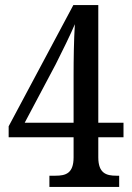

<svg xmlns="http://www.w3.org/2000/svg" viewBox="-20 -734 520 754"><path d="M174 0H448V-44H437C398 -44 366 -53 366 -116V-195H465V-252H366V-714H268L14 -238V-195H269V-116C269 -53 238 -44 198 -44H174ZM77 -252 199 -482C220 -523 261 -607 274 -639C270 -577 269 -497 269 -439V-252Z"/></svg>

Font: Noto Serif Bengali Condensed Medium
Style: Regular
Weight: 500
Width: 3
Designer: Juan Bruce, Universal Thirst, Indian Type Foundry and the Monotype Design Team.
Foundry: Monotype Imaging Inc.
Version: Version 2.003